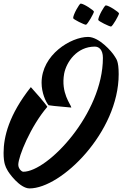

<svg xmlns="http://www.w3.org/2000/svg" viewBox="-34 -968 684 1071"><path d="M605 -655C590 -680 519 -762 457 -762C362 -762 198 -663 198 -506C198 -451 221 -399 237 -381C273 -375 333 -372 364 -368C362 -385 304 -448 324 -558C337 -623 395 -708 495 -708C517 -708 540 -692 540 -645C540 -334 232 -10 96 -10C86 -10 68 -28 68 -49C68 -95 137 -264 230 -372C221 -389 154 -465 138 -482C16 -328 -14 -205 -14 -115C-14 -56 -2 -36 5 -23C14 -3 77 83 131 83C308 83 628 -231 628 -554C628 -631 614 -639 605 -655ZM490 -903C490 -910 433 -948 416 -948C409 -948 374 -887 374 -867C374 -860 436 -830 445 -830C454 -830 490 -895 490 -903ZM630 -893C630 -900 573 -938 556 -938C549 -938 514 -877 514 -857C514 -850 576 -820 585 -820C594 -820 630 -885 630 -893Z"/></svg>

Font: Yesteryear
Style: Regular
Weight: 400
Designer: Astigmatic (AOETI)
Foundry: Astigmatic (AOETI)
Version: Version 1.000